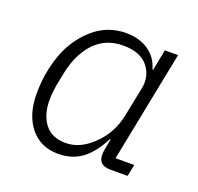

<svg xmlns="http://www.w3.org/2000/svg" viewBox="-100 -632 777 752"><g transform="rotate(20 288.5 -256.0)"><path d="M500 0H428Q378 0 378 -45Q378 -56 381 -70L389 -112H386Q354 -49 313 -18.5Q272 12 214 12Q141 12 98 -40.5Q55 -93 55 -181Q55 -267 82 -343.5Q109 -420 167.5 -472Q226 -524 305 -524Q359 -524 397.5 -498Q436 -472 449 -425H452L469 -512H524L432 -49H510ZM335 -85Q395 -139 411 -222L435 -341Q446 -394 414 -434Q382 -474 310 -474Q239 -474 192.5 -426.5Q146 -379 128 -294L116 -234Q111 -202 111 -175Q111 -114 140 -76Q169 -38 227 -38Q285 -38 335 -85Z"/></g></svg>

Font: IBM Plex Sans Light
Style: Italic
Weight: 300
Italic angle: -11.31°
Designer: Mike Abbink, Paul van der Laan, Pieter van Rosmalen
Foundry: Bold Monday
Version: Version 3.0